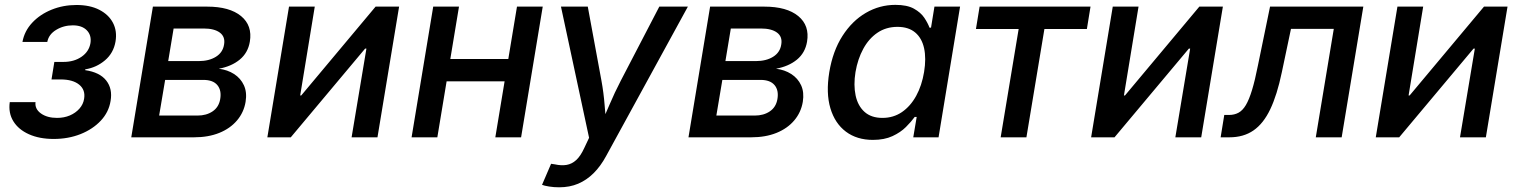

<svg xmlns="http://www.w3.org/2000/svg" viewBox="-20 -570 6304 797"><path d="M202.6 6.8Q143.6 6.8 100.1 -12.7Q56.6 -32.2 35.4 -66.7Q14.2 -101.1 20.5 -146H127.4Q124 -117.7 149.9 -99.1Q175.8 -80.6 216.8 -80.6Q246.1 -80.6 270 -90.8Q293.9 -101.1 309.8 -119.1Q325.7 -137.2 329.1 -159.7Q335.4 -196.8 308.8 -218.5Q282.2 -240.2 231.9 -240.2H193.8L205.6 -313H243.7Q287.6 -313 318.6 -334.5Q349.6 -356 355.5 -391.1Q360.4 -423.8 340.3 -444.3Q320.3 -464.8 282.2 -464.8Q244.1 -464.8 213.1 -446Q182.1 -427.2 176.3 -396H73.2Q81.5 -441.4 113.8 -475.8Q146 -510.3 194.1 -529.8Q242.2 -549.3 297.4 -549.3Q353.5 -549.3 392.3 -529.3Q431.2 -509.3 449 -475.1Q466.8 -440.9 459.5 -397.5Q451.2 -349.6 415.8 -319.6Q380.4 -289.6 334 -282.2L333.5 -278.8Q394 -270 420.9 -235.8Q447.8 -201.7 439 -150.9Q431.6 -104.5 398.4 -69.1Q365.2 -33.7 314.5 -13.4Q263.7 6.8 202.6 6.8Z M524.9 0 614.7 -542.5H839.8Q933.1 -542.5 980.7 -503.2Q1028.3 -463.9 1017.1 -397Q1009.3 -350.6 975.1 -322.5Q940.9 -294.4 888.2 -284.7Q924.3 -280.3 951.7 -262.7Q979 -245.1 992.4 -216.1Q1005.9 -187 999.5 -147.5Q992.2 -103.5 963.9 -70.1Q935.5 -36.6 890.1 -18.3Q844.7 0 785.2 0ZM640.6 -90.3H799.8Q836.9 -90.3 862.5 -107.7Q888.2 -125 894 -158.2Q900.4 -194.8 882.3 -216.6Q864.3 -238.3 824.2 -238.3H665.5ZM678.2 -316.4H804.2Q847.7 -316.4 876.5 -334.5Q905.3 -352.5 910.2 -385.7Q915.5 -417.5 892.6 -434.6Q869.6 -451.7 825.2 -451.7H700.7Z M1546.9 0H1439.5L1501 -368.2H1495.6L1187 0H1089.8L1179.7 -542.5H1286.6L1226.1 -173.8H1230.5L1539.1 -542.5H1636.7Z M2116.7 -325.2 2101.1 -232.4H1806.6L1821.8 -325.2ZM1885.3 -542.5 1795.4 0H1688.5L1778.3 -542.5ZM2232.9 -542.5 2143.1 0H2036.1L2126 -542.5Z M2230 197.3 2267.6 109.9 2283.7 112.3Q2310.1 118.2 2332 114.5Q2354 110.8 2372.1 94.2Q2390.1 77.6 2405.3 44.4L2425.3 2L2308.6 -542.5H2419.9L2476.6 -235.4Q2485.8 -185.1 2489.7 -135Q2493.7 -85 2499 -35.6H2466.8Q2488.8 -85 2510 -135.3Q2531.2 -185.5 2557.1 -235.4L2716.8 -542.5H2835.4L2496.1 77.6Q2473.1 120.1 2444.1 148.9Q2415 177.7 2379.9 192.6Q2344.7 207.5 2301.3 207.5Q2278.8 207.5 2259.5 204.3Q2240.2 201.2 2230 197.3Z M2837.9 0 2927.7 -542.5H3152.8Q3246.1 -542.5 3293.7 -503.2Q3341.3 -463.9 3330.1 -397Q3322.3 -350.6 3288.1 -322.5Q3253.9 -294.4 3201.2 -284.7Q3237.3 -280.3 3264.6 -262.7Q3292 -245.1 3305.4 -216.1Q3318.8 -187 3312.5 -147.5Q3305.2 -103.5 3276.9 -70.1Q3248.5 -36.6 3203.1 -18.3Q3157.7 0 3098.1 0ZM2953.6 -90.3H3112.8Q3149.9 -90.3 3175.5 -107.7Q3201.2 -125 3207 -158.2Q3213.4 -194.8 3195.3 -216.6Q3177.2 -238.3 3137.2 -238.3H2978.5ZM2991.2 -316.4H3117.2Q3160.6 -316.4 3189.5 -334.5Q3218.3 -352.5 3223.1 -385.7Q3228.5 -417.5 3205.6 -434.6Q3182.6 -451.7 3138.2 -451.7H3013.7Z M3603.5 10.7Q3537.1 10.7 3491.5 -23.4Q3445.8 -57.6 3427 -120.6Q3408.2 -183.6 3422.4 -270.5Q3437 -358.4 3477.1 -420.9Q3517.1 -483.4 3574.2 -516.6Q3631.3 -549.8 3696.8 -549.8Q3745.6 -549.8 3773.9 -533.9Q3802.2 -518.1 3816.9 -496.1Q3831.5 -474.1 3838.4 -455.1H3844.7L3858.9 -542.5H3965.3L3876 0H3771L3785.2 -84.5H3776.9Q3762.7 -64.9 3740.5 -42.7Q3718.3 -20.5 3684.6 -4.9Q3650.9 10.7 3603.5 10.7ZM3643.1 -80.6Q3688.5 -80.6 3723.9 -104.7Q3759.3 -128.9 3783 -171.9Q3806.6 -214.8 3815.9 -271Q3825.2 -327.6 3815.9 -369.9Q3806.6 -412.1 3778.8 -435.3Q3751 -458.5 3705.6 -458.5Q3658.2 -458.5 3622.3 -434.1Q3586.4 -409.7 3563.5 -367.4Q3540.5 -325.2 3531.2 -271Q3522.5 -216.8 3531.7 -173.6Q3541 -130.4 3568.8 -105.5Q3596.7 -80.6 3643.1 -80.6Z M4133.8 0 4208.5 -449.7H4031.2L4046.4 -542.5H4506.8L4491.7 -449.7H4315.4L4240.7 0Z M4966.3 0H4858.9L4920.4 -368.2H4915L4606.4 0H4509.3L4599.1 -542.5H4706.1L4645.5 -173.8H4649.9L4958.5 -542.5H5056.2Z M5046.9 0 5062 -92.8H5081.1Q5104 -92.8 5121.1 -102.1Q5138.2 -111.3 5151.6 -133.8Q5165 -156.2 5177.2 -196.3Q5189.5 -236.3 5201.7 -298.3L5252 -542.5H5639.2L5549.3 0H5441.9L5516.6 -450.2H5338.9L5300.8 -269.5Q5281.2 -175.8 5252.9 -116.5Q5224.6 -57.1 5183.3 -28.6Q5142.1 0 5083 0Z M6147.9 0H6040.5L6102.1 -368.2H6096.7L5788.1 0H5690.9L5780.8 -542.5H5887.7L5827.1 -173.8H5831.5L6140.1 -542.5H6237.8Z"/></svg>

Font: Inter 16pt Medium
Style: Italic
Weight: 500
Italic angle: -9.3988°
Version: Version 4.001;git-66647c0bb